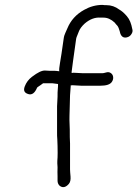

<svg xmlns="http://www.w3.org/2000/svg" viewBox="-20 -742 561 784"><path d="M217 -399C217 -394 217 -386 216 -378C215 -370 215 -360 215 -347L213 -308V-269V-234V-202C213 -192 213 -182 214 -173L215 -146C215 -124 216 -109 215 -99C214 -89 214 -81 214 -75C214 -69 215 -64 215 -59C215 -45 214 -33 215 -23V-4C215 4 218 11 223 16C235 26 248 24 261 9C267 2 269 -8 268 -21C267 -34 266 -44 266 -50V-66V-94V-156L265 -182C265 -205 265 -224 264 -239C263 -254 264 -279 265 -315L266 -353C267 -371 268 -385 269 -394C271 -393 273 -393 275 -394L311 -392H390C414 -392 430 -397 437 -408C441 -414 443 -421 442 -428C441 -435 438 -440 432 -444C426 -448 420 -448 413 -446C406 -444 401 -443 398 -443H319L280 -445C278 -444 275 -444 272 -445L278 -491L291 -584C292 -588 293 -592 295 -596C297 -600 299 -607 303 -616C307 -625 314 -635 326 -646C347 -664 369 -672 391 -670H403C419 -670 434 -663 448 -650C452 -645 456 -640 460 -636C462 -633 464 -629 465 -626C466 -623 467 -619 469 -614C473 -592 485 -584 503 -591C510 -594 514 -598 518 -605C522 -612 522 -618 520 -624C516 -645 510 -662 498 -676C486 -690 476 -698 467 -703C451 -715 434 -721 414 -721C408 -721 404 -721 399 -722C372 -722 347 -715 324 -702C291 -684 268 -658 255 -626C252 -620 250 -614 247 -608C244 -602 241 -593 240 -584L231 -522C230 -514 228 -502 225 -485C222 -468 221 -457 222 -451C214 -452 207 -453 201 -453H181C175 -453 169 -454 163 -454C157 -454 149 -452 141 -448C133 -444 123 -438 110 -428C97 -418 87 -405 81 -389C75 -373 79 -363 95 -358C110 -353 122 -362 131 -383C131 -385 136 -388 145 -394L156 -402H194Z"/></svg>

Font: AppleStorm
Style: Ita
Weight: 400
Foundry: Cannot Into Space Fonts
Version: Version 1.01